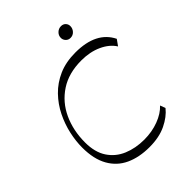

<svg xmlns="http://www.w3.org/2000/svg" viewBox="-253 -1051 1193 1193"><g transform="rotate(-45 343.0 -454.5)"><path d="M354 6Q264 6 197 -25Q130 -56 93 -121.5Q56 -187 56 -288Q56 -344 69.5 -405.5Q83 -467 112 -526Q141 -585 187 -632.5Q233 -680 296.5 -708Q360 -736 444 -736Q535 -736 595.5 -705.5Q656 -675 686 -614L658 -575Q629 -621 570 -648Q511 -675 435 -675Q324 -675 247 -624.5Q170 -574 130.5 -488.5Q91 -403 91 -298Q91 -212 127.5 -157Q164 -102 226 -76Q288 -50 364 -50Q432 -50 490.5 -72Q549 -94 583 -131L596 -96Q562 -53 501 -23.5Q440 6 354 6ZM487 -821Q468 -821 456 -834Q444 -847 444 -864Q444 -885 459.5 -900Q475 -915 496 -915Q515 -915 526.5 -903Q538 -891 538 -874Q538 -853 523.5 -837Q509 -821 487 -821Z"/></g></svg>

Font: Savate ExtraLight
Style: Italic
Weight: 200
Italic angle: -11°
Designer: Max Esnée
Foundry: Plomb Type
Version: Version 2.000